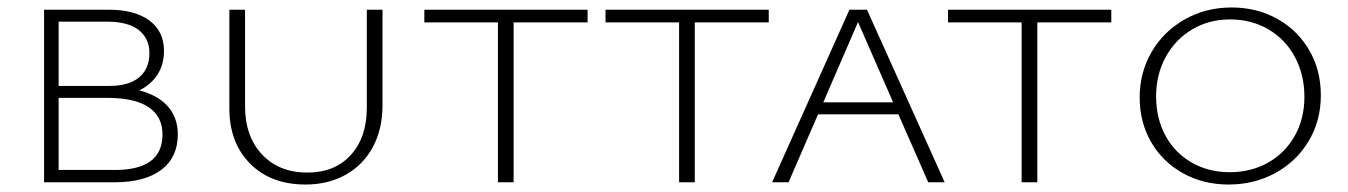

<svg xmlns="http://www.w3.org/2000/svg" viewBox="-20 -488 3608 514"><path d="M456 -128Q456 -67 412 -33.5Q368 0 286 0H98V-462H271Q341 -462 380 -433Q419 -404 419 -352Q419 -316 402 -289Q385 -262 353 -246Q403 -233 429.5 -203Q456 -173 456 -128ZM137 -430V-258H273Q325 -258 352.5 -281Q380 -304 380 -346Q380 -385 351.5 -407.5Q323 -430 267 -430ZM415 -128Q415 -176 378 -201Q341 -226 267 -226H137V-33H288Q415 -33 415 -128Z M594 -198V-462H636V-204Q636 -123 681.5 -74.5Q727 -26 803 -26Q876 -26 919 -73Q962 -120 962 -200V-462H1004V-206Q1004 -143 978.5 -95Q953 -47 906 -20.5Q859 6 798 6Q705 6 649.5 -50Q594 -106 594 -198Z M1553 -428H1355V0H1313V-428H1116V-462H1553Z M2038 -428H1840V0H1798V-428H1601V-462H2038Z M2385 -182H2170L2091 0H2047L2254 -462H2301L2509 0H2465ZM2371 -214 2277 -429 2184 -214Z M2955 -428H2757V0H2715V-428H2518V-462H2955Z M3031 -227Q3031 -294 3063 -349Q3095 -404 3151.5 -436Q3208 -468 3277 -468Q3345 -468 3399.5 -437.5Q3454 -407 3485 -353.5Q3516 -300 3516 -233Q3516 -165 3483.5 -110.5Q3451 -56 3394.5 -25Q3338 6 3269 6Q3201 6 3146.5 -24.5Q3092 -55 3061.5 -108Q3031 -161 3031 -227ZM3472 -229Q3472 -288 3446.5 -335.5Q3421 -383 3375.5 -409.5Q3330 -436 3273 -436Q3217 -436 3172 -409.5Q3127 -383 3101 -336Q3075 -289 3075 -230Q3075 -171 3100 -125Q3125 -79 3170 -53Q3215 -27 3272 -27Q3329 -27 3374.5 -52.5Q3420 -78 3446 -124Q3472 -170 3472 -229Z"/></svg>

Font: Ysabeau SC Light
Style: Regular
Weight: 300
Designer: Christian Thalmann (Catharsis Fonts)
Version: Version 0.003